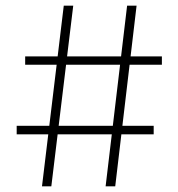

<svg xmlns="http://www.w3.org/2000/svg" viewBox="-20 -659 631 679"><path d="M128.5 0 205.5 -639H239L161.5 0ZM39 -184V-214H523.5V-184ZM353.5 0 429.5 -639H463L387.5 0ZM69 -430V-459.5H552.5V-430Z"/></svg>

Font: Anek Bangla
Style: Extra-light
Weight: 200
Designer: Sulekha Rajkumar (Bangla), Yesha Goshar (Latin)
Foundry: Ek Type
Version: Version 1.002;March 21, 2022;FontCreator 13.0.0.2683 64-bit